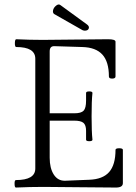

<svg xmlns="http://www.w3.org/2000/svg" viewBox="-20 -843 612 866"><path d="M352.1 -707 224.1 -779.8Q216.8 -785.6 219.5 -797.4Q222.2 -809.1 233.4 -817.9Q244.6 -826.7 252.9 -819.8L372.1 -732.9Q382.3 -725.6 380.9 -717Q379.4 -708.5 370.6 -705.8Q361.8 -703.1 352.1 -707ZM51.8 2.9Q45.9 2.9 45.7 -13.9Q45.4 -30.8 51.8 -30.8Q139.2 -30.8 139.2 -83V-578.1Q139.2 -630.9 53.2 -630.9Q46.9 -630.9 47.1 -648.4Q47.4 -666 53.2 -666Q113.3 -663.1 172.9 -663.1Q221.7 -663.1 320.3 -664.6Q418.9 -666 467.8 -666Q501 -666 501 -654.8V-498Q501 -488.8 486.1 -488.5Q471.2 -488.3 471.2 -498Q471.2 -564.5 441.7 -596.9Q412.1 -629.4 351.1 -630.9L224.1 -634.8Q204.1 -634.8 204.1 -610.8V-332H314.9Q346.2 -332 357.2 -343.8Q368.2 -355.5 368.2 -389.2V-423.8Q368.2 -430.7 382.6 -430.7Q397 -430.7 397 -423.8Q393.1 -388.7 393.1 -317.9Q393.1 -248 397 -212.9Q397 -206.1 382.6 -206.1Q368.2 -206.1 368.2 -212.9V-252.9Q368.2 -278.8 356.4 -288.8Q344.7 -298.8 314.9 -298.8H204.1V-131.8Q204.1 -84.5 222.4 -55.9Q240.7 -27.3 272.9 -27.8L381.8 -32.2Q443.4 -34.2 472.2 -66.9Q501 -99.6 501 -167Q501 -174.3 517.6 -174.3Q534.2 -174.3 534.2 -167V-17.1Q534.2 2.9 502.9 2.9Q448.2 2.9 339.1 1.5Q230 0 176.8 0Q114.7 0 51.8 2.9Z"/></svg>

Font: Junicode SmCond Light
Style: Regular
Weight: 300
Width: 4
Designer: Peter S. Baker
Version: Version 2.206